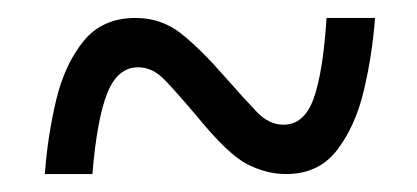

<svg xmlns="http://www.w3.org/2000/svg" viewBox="-20 -464 465 214"><path d="M30 -270Q33 -312 42.5 -352Q52 -392 73 -418Q94 -444 131 -444Q160 -444 182 -426.5Q204 -409 231 -378Q253 -353 266.5 -339Q280 -325 296 -325Q319 -325 329.5 -354Q340 -383 344 -444H398Q395 -403 385.5 -363Q376 -323 355.5 -296.5Q335 -270 299 -270Q277 -270 255.5 -281Q234 -292 199 -335Q177 -361 163.5 -375Q150 -389 134 -389Q111 -389 99.5 -360Q88 -331 83 -270Z"/></svg>

Font: Noto Serif Tamil ExtraCondensed
Style: Regular
Weight: 400
Width: 2
Designer: Indian Type Foundry, Tom Grace, and the Monotype Design Team
Foundry: Monotype Imaging Inc.
Version: Version 2.004; ttfautohint (v1.8.4.7-5d5b)